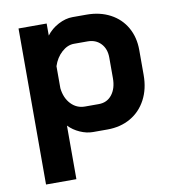

<svg xmlns="http://www.w3.org/2000/svg" viewBox="-80 -577 764 847"><g transform="rotate(-10 302.0 -153.5)"><path d="M58 -499H184V-445Q205 -473 237.5 -490Q270 -507 301 -507H364Q424 -507 470 -482.5Q516 -458 541 -414Q566 -370 566 -313V-201Q566 -139 541 -91.5Q516 -44 471 -18Q426 8 367 8H302Q274 8 244.5 -5Q215 -18 194 -40V200H58ZM349 -109Q386 -109 408 -137Q430 -165 430 -211V-303Q430 -342 407.5 -366Q385 -390 348 -390H287Q258 -390 232 -366.5Q206 -343 194 -306V-207Q199 -163 224.5 -136Q250 -109 287 -109Z"/></g></svg>

Font: Stavian Bold
Style: Bold
Weight: 700
Version: Version 1.000; ttfautohint (v1.6)